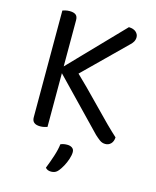

<svg xmlns="http://www.w3.org/2000/svg" viewBox="-123 -697 811 999"><g transform="rotate(15 283.0 -197.0)"><path d="M152 -310 215 -350Q321 -248 397.5 -168Q474 -88 527 -40Q526 -18 514 -5.5Q502 7 484 7Q467 7 453.5 -3Q440 -13 426 -26ZM226 -282 145 -300 446 -612Q472 -611 485 -599Q498 -587 498 -571Q498 -558 491.5 -546.5Q485 -535 471 -523ZM89 -367H171V-1Q165 1 155 3.5Q145 6 133 6Q111 6 100 -3Q89 -12 89 -31ZM171 -300H89V-606Q94 -608 104.5 -610.5Q115 -613 127 -613Q149 -613 160 -604.5Q171 -596 171 -576ZM287 201Q279 211 269.5 215Q260 219 249 219Q228 219 218 206Q232 171 244 134Q256 97 259 69Q268 65 276.5 63.5Q285 62 295 62Q311 62 321.5 69.5Q332 77 332 92Q332 108 325 129.5Q318 151 307.5 170Q297 189 287 201Z"/></g></svg>

Font: Baloo Bhaijaan 2
Style: Regular
Weight: 400
Designer: Sanskriti Dholi, Noopur Datye and Ek Type
Foundry: Ek Type
Version: Version 1.701